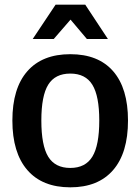

<svg xmlns="http://www.w3.org/2000/svg" viewBox="-20 -792 601 822"><path d="M33 -276Q33 -414 97 -487Q161 -560 281 -560Q401 -560 464.5 -487Q528 -414 528 -276Q528 -137 464 -63.5Q400 10 281 10Q161 10 97 -64Q33 -138 33 -276ZM405 -276Q405 -381 375.5 -429Q346 -477 281 -477Q216 -477 186.5 -429.5Q157 -382 157 -276Q157 -169 186.5 -121Q216 -73 281 -73Q346 -73 375.5 -121.5Q405 -170 405 -276ZM218 -772H345L442 -625H352L282 -708L210 -625H120Z"/></svg>

Font: Krub SemiBold
Style: Regular
Weight: 600
Version: Version 1.000; ttfautohint (v1.6)